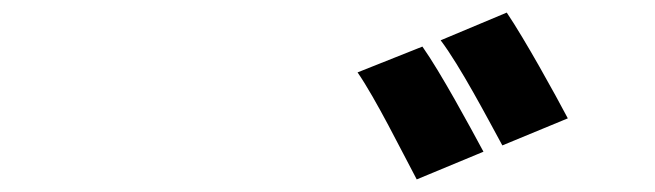

<svg xmlns="http://www.w3.org/2000/svg" viewBox="-20 -804 1040 305"><path d="M651 -730 548 -689C577 -647 618 -564 642 -519L748 -563C727 -602 680 -689 651 -730ZM785 -784 680 -740C711 -699 754 -617 778 -573L882 -616C862 -654 814 -741 785 -784Z"/></svg>

Font: Noto Sans Korean Black
Style: Bold
Weight: 900
Designer: Ryoko NISHIZUKA (kana & ideographs); Paul D. Hunt (Latin, Greek & Cyrillic); Wenlong ZHANG (bopomofo); Sandoll Communica
Foundry: Adobe Systems Incorporated
Version: Version 1.000;PS 1;hotconv 1.0.78;makeotf.lib2.5.61930